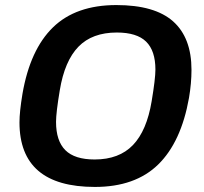

<svg xmlns="http://www.w3.org/2000/svg" viewBox="-20 -719 797 751"><path d="M351.1 12.2Q56.2 12.2 56.2 -240.2Q56.2 -281.7 67.9 -352.1Q97.7 -524.9 187.3 -612.1Q276.9 -699.2 435.1 -699.2Q585.4 -699.2 657.2 -635.3Q729 -571.3 729 -445.8Q729 -393.1 719.2 -335.9Q688.5 -163.1 598.6 -75.4Q508.8 12.2 351.1 12.2ZM350.1 -95.2Q445.8 -95.2 500 -151.6Q554.2 -208 573.2 -323.2Q587.9 -411.1 587.9 -446.8Q587.9 -520.5 551.5 -556.2Q515.1 -591.8 437 -591.8Q340.8 -591.8 286.9 -536.4Q232.9 -481 213.9 -366.2Q199.2 -278.3 199.2 -242.2Q199.2 -168 235.6 -131.6Q272 -95.2 350.1 -95.2Z"/></svg>

Font: Archivo Expanded SemiBold
Style: Italic
Weight: 600
Width: 7
Italic angle: -10°
Designer: Hector Gatti
Foundry: Omnibus-Type
Version: Version 2.001